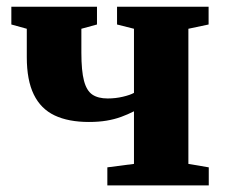

<svg xmlns="http://www.w3.org/2000/svg" viewBox="-20 -564 684 584"><path d="M306.5 0V-55L387.5 -65.5V-225.5Q369 -216 348.5 -208.5Q328 -201 304 -197Q280 -193 250.5 -193Q188 -193 146 -213Q104 -233 82.8 -276.5Q61.5 -320 61.5 -390V-476.5L14.5 -489.5V-543.5H275V-489.5L227.5 -476.5V-403.5Q227.5 -348.5 235.5 -318.2Q243.5 -288 261 -276.2Q278.5 -264.5 307.5 -264.5Q331.5 -264.5 353.8 -269.8Q376 -275 387.5 -281.5V-476.5L336 -489.5V-543.5H614.5V-489.5L553 -476.5V-65.5L615 -55V0Z"/></svg>

Font: Merriweather 48pt Black
Style: Regular
Weight: 900
Version: Version 2.100